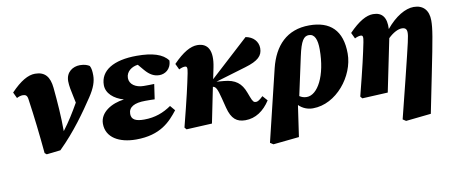

<svg xmlns="http://www.w3.org/2000/svg" viewBox="-64 -761 2844 1210"><g transform="rotate(-10 1358.5 -155.5)"><path d="M172 0 184 10 273 0C377 -102 454 -213 510 -297C546 -351 559 -391 559 -429C559 -453 557 -475 548 -491C536 -499 517 -507 487 -507C442 -507 397 -479 397 -420C397 -389 405 -356 412 -322L421 -279C388 -221 356 -169 315 -115C315 -210 308 -301 299 -395C292 -467 262 -503 199 -503C155 -503 105 -475 43 -410L61 -372C74 -379 87 -383 100 -383C118 -383 128 -376 131 -352C148 -235 161 -119 172 0Z M756 16C913 16 979 -59 1029 -123L1002 -155C953 -121 898 -99 827 -99C773 -99 746 -113 746 -149C746 -193 784 -214 854 -214C878 -214 904 -214 914 -213L928 -309C905 -308 887 -308 861 -308C810 -308 771 -334 771 -374C771 -417 810 -442 847 -446L880 -407C909 -373 937 -358 971 -358C1004 -358 1046 -380 1048 -438C1016 -483 949 -503 850 -503C700 -503 614 -449 614 -357C614 -304 660 -264 723 -246C643 -236 566 -191 566 -118C566 -29 648 16 756 16Z M1068 -5 1079 8 1243 0 1289 -227C1308 -225 1317 -205 1332 -146L1348 -83C1367 -9 1400 16 1455 16C1520 16 1574 -21 1614 -83L1586 -115C1564 -94 1552 -86 1540 -86C1527 -86 1520 -92 1508 -124L1497 -153C1474 -215 1437 -245 1363 -251L1317 -255L1511 -313C1596 -338 1625 -367 1625 -415C1625 -458 1594 -492 1546 -500L1299 -274L1314 -347C1335 -450 1307 -503 1237 -503C1194 -503 1144 -475 1081 -410L1099 -372C1113 -379 1126 -383 1137 -383C1151 -383 1154 -374 1147 -339C1131 -260 1115 -189 1068 -5Z M1868 -320C1889 -418 1909 -443 1941 -443C1978 -443 1993 -405 1993 -343C1993 -174 1931 -61 1861 -61C1843 -61 1829 -66 1815 -75ZM1602 196 1768 179 1797 -21C1822 4 1854 16 1887 16C2037 16 2162 -142 2162 -286C2162 -435 2087 -503 1954 -503C1809 -503 1727 -413 1693 -276L1582 183Z M2193 -5 2204 8 2368 0 2437 -336C2469 -367 2501 -383 2525 -383C2548 -383 2557 -372 2557 -351C2557 -327 2552 -304 2493 -65L2431 183L2451 196L2612 179L2661 -64C2707 -291 2717 -349 2717 -400C2717 -465 2683 -503 2622 -503C2569 -503 2503 -465 2444 -393C2448 -466 2421 -503 2362 -503C2319 -503 2269 -475 2206 -410L2224 -372C2238 -379 2251 -383 2262 -383C2276 -383 2279 -374 2272 -339C2256 -260 2240 -189 2193 -5Z"/></g></svg>

Font: Source Serif Pro Black
Style: Italic
Weight: 900
Italic angle: -12°
Designer: Frank Grießhammer
Foundry: Adobe Systems Incorporated
Version: Version 3.001;hotconv 1.0.111;makeotfexe 2.5.65597